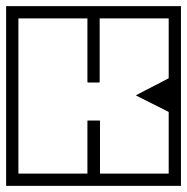

<svg xmlns="http://www.w3.org/2000/svg" viewBox="-40 -606 610 626"><path d="M-20 -188V-398H20Q20 -398 20 -382.2Q20 -366.5 20 -345.5Q20 -324.5 20 -308.8Q20 -293 20 -293Q20 -293 20 -293Q20 -293 20 -293Q20 -293 20 -293Q20 -293 20 -293Q20 -293 20 -277.2Q20 -261.5 20 -240.5Q20 -219.5 20 -203.8Q20 -188 20 -188ZM-20 -279H20Q20 -279 20 -261.8Q20 -244.5 20 -217.2Q20 -190 20 -159.5Q20 -129 20 -101.8Q20 -74.5 20 -57.2Q20 -40 20 -40Q20 -40 20 -40Q20 -40 20 -40Q20 -40 20 -40Q20 -40 20 -40Q20 -40 20 -40Q20 -40 20 -40Q20 -40 20 -40Q20 -40 20 -40Q20 -40 20 -40Q20 -40 20 -40Q20 -40 20 -40Q20 -40 20 -40Q20 -40 20 -40Q20 -40 38.2 -40Q56.5 -40 85.2 -40Q114 -40 146 -40Q178 -40 206.8 -40Q235.5 -40 253.8 -40Q272 -40 272 -40Q272 -30.5 272 -20.2Q272 -10 272 0Q272 0 272 0Q272 0 272 0Q272 0 272 0Q272 0 272 0Q272 0 272 0Q272 0 251 0Q230 0 196.8 0Q163.5 0 126 0Q88.5 0 55.2 0Q22 0 1 0Q-20 0 -20 0Q-20 0 -20 0Q-20 0 -20 0Q-20 0 -20 0Q-20 0 -20 0Q-20 0 -20 -20.2Q-20 -40.5 -20 -72.2Q-20 -104 -20 -139.5Q-20 -175 -20 -206.8Q-20 -238.5 -20 -258.8Q-20 -279 -20 -279ZM-20 -307Q-20 -307 -20 -327.2Q-20 -347.5 -20 -379.2Q-20 -411 -20 -446.5Q-20 -482 -20 -513.8Q-20 -545.5 -20 -565.8Q-20 -586 -20 -586Q-20 -586 -20 -586Q-20 -586 -20 -586Q-20 -586 -20 -586Q-20 -586 -20 -586Q-20 -586 1 -586Q22 -586 55.2 -586Q88.5 -586 126 -586Q163.5 -586 196.8 -586Q230 -586 251 -586Q272 -586 272 -586Q272 -586 272 -586Q272 -586 272 -586Q272 -586 272 -586Q272 -586 272 -586Q272 -586 272 -586Q272 -576.5 272 -566.2Q272 -556 272 -546Q272 -546 253.8 -546Q235.5 -546 206.8 -546Q178 -546 146 -546Q114 -546 85.2 -546Q56.5 -546 38.2 -546Q20 -546 20 -546Q20 -546 20 -546Q20 -546 20 -546Q20 -546 20 -546Q20 -546 20 -546Q20 -546 20 -546Q20 -546 20 -546Q20 -546 20 -546Q20 -546 20 -546Q20 -546 20 -546Q20 -546 20 -546Q20 -546 20 -546Q20 -546 20 -546Q20 -546 20 -546Q20 -546 20 -528.8Q20 -511.5 20 -484.2Q20 -457 20 -426.5Q20 -396 20 -368.8Q20 -341.5 20 -324.2Q20 -307 20 -307ZM550 -98H510Q510 -98 510 -137.8Q510 -177.5 510 -268Q510 -268 510 -270.5Q510 -273 510 -273Q510 -273 510 -275.5Q510 -278 510 -278Q510 -376.5 510 -422.2Q510 -468 510 -468H550ZM550 -307H510Q510 -307 510 -324.2Q510 -341.5 510 -368.8Q510 -396 510 -426.5Q510 -457 510 -484.2Q510 -511.5 510 -528.8Q510 -546 510 -546Q510 -546 510 -546Q510 -546 510 -546Q510 -546 510 -546Q510 -546 510 -546Q510 -546 510 -546Q510 -546 510 -546Q510 -546 510 -546Q510 -546 510 -546Q510 -546 510 -546Q510 -546 510 -546Q510 -546 510 -546Q510 -546 510 -546Q510 -546 510 -546Q510 -546 491.8 -546Q473.5 -546 444.8 -546Q416 -546 384 -546Q352 -546 323.2 -546Q294.5 -546 276.2 -546Q258 -546 258 -546Q258 -556 258 -566.2Q258 -576.5 258 -586Q258 -586 258 -586Q258 -586 258 -586Q258 -586 258 -586Q258 -586 258 -586Q258 -586 258 -586Q258 -586 279 -586Q300 -586 333.2 -586Q366.5 -586 404 -586Q441.5 -586 474.8 -586Q508 -586 529 -586Q550 -586 550 -586Q550 -586 550 -586Q550 -586 550 -586Q550 -586 550 -586Q550 -586 550 -586Q550 -586 550 -565.8Q550 -545.5 550 -513.8Q550 -482 550 -446.5Q550 -411 550 -379.2Q550 -347.5 550 -327.2Q550 -307 550 -307ZM245 -213Q245 -213 248 -213Q251 -213 255.5 -213Q260 -213 265 -213Q270.5 -213 275.2 -213Q280 -213 283 -213Q286 -213 286 -213Q286 -205 286 -185.2Q286 -165.5 286 -141Q286 -116.5 286 -93.2Q286 -70 286 -55Q286 -40 286 -40Q286 -40 286 -40Q286 -40 286 -40Q286 -40 286 -40Q286 -40 302.2 -40Q318.5 -40 344 -40Q369.5 -40 398 -40Q426.5 -40 452 -40Q477.5 -40 493.8 -40Q510 -40 510 -40Q510 -40 510 -40Q510 -40 510 -40Q510 -40 510 -40Q510 -40 510 -55.8Q510 -71.5 510 -89.8Q510 -108 510 -115Q510 -120.5 510 -125.8Q510 -131 510 -138.8Q510 -146.5 510 -158.5Q510 -170.5 510 -189Q510 -189 510 -189Q510 -189 510 -189Q510 -189 510 -189Q510 -189 510 -199.5Q510 -210 510 -224Q510 -238 510 -248.5Q510 -259 510 -259H550Q550 -234.5 550 -204.8Q550 -175 550 -141.8Q550 -108.5 550 -72.8Q550 -37 550 0Q550 0 550 0Q550 0 550 0Q550 0 550 0Q550 0 550 0Q550 0 550 0Q550 0 550 0Q550 0 550 0Q550 0 550 0Q550 0 528.5 0Q507 0 473 0Q439 0 400.5 0Q362 0 327.2 0Q292.5 0 269.8 0Q247 0 245 0Q245 0 245 0Q245 0 245 0Q245 0 245 0Q245 0 245 0Q245 0 245 0Q245 0 245 0Q245 0 245 0Q245 0 245 -6Q245 -12 245 -20Q245 -28 245 -34Q245 -40 245 -40Q245 -40 245 -40Q245 -40 245 -40Q245 -40 245 -40Q245 -60 245 -79.8Q245 -99.5 245 -118.2Q245 -137 245 -154Q245 -171 245 -186Q245 -201 245 -213ZM249 -337Q247 -337 246.2 -337.2Q245.5 -337.5 245.2 -338.2Q245 -339 245 -341Q245 -341 245 -361.5Q245 -382 245 -412.5Q245 -443 245 -473.5Q245 -504 245 -524.5Q245 -545 245 -545Q245 -545 245 -545Q245 -545 245 -545Q245 -545 245 -545Q245 -545 245 -545Q245 -545 245 -545Q245 -547 245.2 -547.8Q245.5 -548.5 246.2 -548.8Q247 -549 249 -549Q249 -549 253.8 -549Q258.5 -549 265 -549Q271.5 -549 276.2 -549Q281 -549 281 -549Q284 -549 284.5 -548.5Q285 -548 285 -545Q285 -545 285 -545Q285 -545 285 -545Q285 -545 285 -545Q285 -545 285 -545Q285 -545 285 -545Q285 -545 285 -524.5Q285 -504 285 -473.5Q285 -443 285 -412.5Q285 -382 285 -361.5Q285 -341 285 -341Q285 -339 284.8 -338.2Q284.5 -337.5 283.8 -337.2Q283 -337 281 -337Q281 -337 273 -337Q265 -337 257 -337Q249 -337 249 -337ZM510 -241Q510 -241 499.2 -246.5Q488.5 -252 472.5 -260Q456.5 -268 440.5 -276Q424.5 -284 413.8 -289.5Q403 -295 403 -295Q403 -295 403 -295Q403 -295 403 -295Q403 -295 403 -295Q403 -295 403 -295Q403 -295 413.8 -300.8Q424.5 -306.5 440.5 -314.8Q456.5 -323 472.5 -331.2Q488.5 -339.5 499.2 -345.2Q510 -351 510 -351Q514 -335.5 515.8 -322.8Q517.5 -310 517.5 -298.2Q517.5 -286.5 515.8 -272.8Q514 -259 510 -241Z"/></svg>

Font: Honk
Style: Regular
Weight: 400
Designer: Noopur Datye & Yesha Goshar
Foundry: Ek Type
Version: Version 1.000